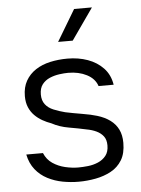

<svg xmlns="http://www.w3.org/2000/svg" viewBox="-53 -788 614 837"><g transform="rotate(-5 253.5 -370.0)"><path d="M258 6Q223 6 188 -0.5Q153 -7 122 -23Q91 -39 69.5 -66Q48 -93 40 -132H113Q125 -103 149.5 -86.5Q174 -70 204 -63Q234 -56 261 -56Q280 -56 303.5 -58.5Q327 -61 348 -70Q369 -79 382.5 -96Q396 -113 396 -141Q396 -166 384.5 -181Q373 -196 354 -205Q335 -214 312 -218Q276 -226 235 -233Q194 -240 161 -258Q141 -265 122.5 -275.5Q104 -286 89 -301Q74 -316 65 -337Q56 -358 56 -386Q56 -425 72 -453Q88 -481 115.5 -499Q143 -517 179 -525Q215 -533 255 -533Q303 -533 343.5 -518.5Q384 -504 411.5 -475Q439 -446 446 -402H380Q369 -435 334 -453Q299 -471 253 -471Q236 -471 214 -468Q192 -465 172 -456.5Q152 -448 139 -431.5Q126 -415 126 -387Q126 -361 139 -344Q152 -327 175 -317.5Q198 -308 225 -301Q258 -294 297.5 -287.5Q337 -281 363 -273Q396 -263 419 -246Q442 -229 454 -204.5Q466 -180 466 -146Q466 -100 448 -70.5Q430 -41 399.5 -24.5Q369 -8 332 -1Q295 6 258 6ZM221 -609 303 -746H381L285 -609Z"/></g></svg>

Font: Onest Light
Style: Regular
Weight: 300
Designer: Dmitri Voloshin, Andrey Kudryavtsev
Foundry: Dmitri Voloshin, Andrey Kudryavtsev
Version: Version 1.000;gftools[0.9.33]